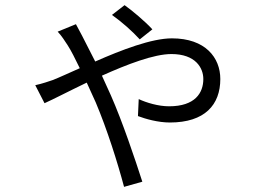

<svg xmlns="http://www.w3.org/2000/svg" viewBox="-20 -650 1040 746"><path d="M523 -497 572 -536C544 -567 491 -611 464 -630L415 -592C452 -566 495 -528 523 -497ZM117 -319 153 -249C187 -264 248 -296 317 -329L352 -252C396 -148 437 -18 462 76L533 56C505 -31 456 -177 411 -279L376 -356C474 -400 578 -440 646 -440C740 -440 770 -386 770 -343C770 -289 738 -237 637 -237C595 -237 549 -251 519 -265L516 -199C545 -188 594 -174 640 -174C776 -174 836 -243 836 -343C836 -426 778 -501 648 -501C569 -501 452 -456 350 -411L299 -511C292 -524 283 -541 275 -556L204 -527C218 -513 234 -488 243 -474C256 -454 272 -422 290 -385C249 -367 213 -350 185 -339C170 -334 145 -325 117 -319Z"/></svg>

Font: ChiuKong Gothic MN Normal
Style: Regular
Weight: 350
Designer: Ryoko NISHIZUKA 西塚涼子 (kana, bopomofo & ideographs); Paul D. Hunt (Latin, Greek & Cyrillic); Sandoll Communications 산돌커뮤니
Foundry: Adobe
Version: Version 1.300